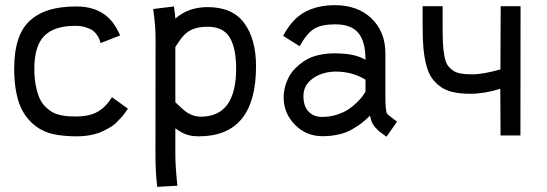

<svg xmlns="http://www.w3.org/2000/svg" viewBox="-20 -522 2110 740"><path d="M112.3 -257.3Q112.3 -220.2 118.4 -190.4Q124.5 -160.6 133.3 -141.6Q142.1 -122.6 156.5 -109.1Q170.9 -95.7 183.3 -88.9Q195.8 -82 213.4 -78.4Q231 -74.7 241.5 -74Q252 -73.2 267.1 -73.2H273.4Q326.7 -73.2 358.4 -92.5Q390.1 -111.8 411.6 -147.5L473.1 -103Q472.2 -102.1 464.6 -91.1Q457 -80.1 450.4 -72.8Q443.8 -65.4 431.6 -52.7Q419.4 -40 405 -31.5Q390.6 -22.9 371.8 -14.4Q353 -5.9 328.1 -1.2Q303.2 3.4 275.4 3.4Q227.1 3.4 188.2 -4.4Q149.4 -12.2 117.7 -35.6Q72.3 -70.8 53.5 -125.2Q34.7 -179.7 34.7 -257.3Q34.7 -323.7 50.3 -370.4Q65.9 -417 97.7 -444.6Q129.4 -472.2 172.6 -484.6Q215.8 -497.1 275.4 -497.1Q342.8 -497.1 387.2 -462.9Q420.9 -437 442.9 -385.3L367.7 -356Q365.2 -364.7 363 -370.8Q360.8 -377 353.5 -387.7Q346.2 -398.4 336.7 -405Q327.1 -411.6 309.6 -417Q292 -422.4 270 -422.4Q188.5 -422.4 150.4 -383.3Q112.3 -344.2 112.3 -257.3Z M890.1 -257.3Q890.1 -336.9 865.2 -377.9Q840.3 -418.9 780.8 -418.9Q747.6 -418.9 725.6 -410.4Q703.6 -401.9 689.2 -386.5Q674.8 -371.1 655.8 -340.8V-127.9Q686.5 -98.1 700.2 -88.9Q725.6 -72.3 753.4 -72.3Q890.1 -72.3 890.1 -257.3ZM579.6 -360.8V-372.6Q579.6 -426.3 570.3 -487.3L650.4 -497.1Q655.3 -464.8 655.8 -450.2Q705.6 -494.6 780.3 -494.6Q876 -494.6 921.4 -432.9Q966.8 -371.1 966.8 -266.6Q966.8 3.4 746.6 3.4Q737.8 3.4 729.5 2.7Q721.2 2 715.3 1Q709.5 0 702.4 -2.4Q695.3 -4.9 691.9 -6.1Q688.5 -7.3 681.9 -11Q675.3 -14.6 673.1 -15.9Q670.9 -17.1 664.1 -21.7Q657.2 -26.4 655.8 -27.3V73.7Q655.8 118.2 663.6 193.8L585.9 198.2Q579.1 142.6 579.1 71.3Z M1149.4 -151.9Q1149.4 -113.8 1168.7 -92.5Q1188 -71.3 1222.2 -71.3Q1251 -71.3 1277.6 -79.8Q1304.2 -88.4 1321.3 -99.4Q1338.4 -110.4 1354.2 -126Q1370.1 -141.6 1376.5 -150.1Q1382.8 -158.7 1388.7 -168.5V-214.8Q1337.9 -246.1 1273.9 -246.1Q1222.2 -245.6 1185.8 -219.7Q1149.4 -193.8 1149.4 -151.9ZM1465.3 -155.3Q1465.3 -92.8 1471.7 -84.5Q1474.6 -80.6 1480.7 -75.7Q1486.8 -70.8 1496.3 -63.7Q1505.9 -56.6 1510.3 -53.2L1469.7 4.9Q1466.3 2 1454.8 -5.9Q1443.4 -13.7 1438.5 -18.3Q1433.6 -22.9 1425.8 -31.5Q1418 -40 1413.3 -51Q1408.7 -62 1406.2 -76.2Q1388.7 -59.1 1374.3 -47.9Q1359.9 -36.6 1336.9 -23.4Q1314 -10.3 1285.2 -3.7Q1256.3 2.9 1222.2 2.9Q1160.2 2.9 1116.7 -41.3Q1073.2 -85.4 1073.2 -147Q1073.2 -175.8 1084.5 -205.8Q1095.7 -235.8 1116.7 -257.3Q1149.4 -290.5 1186 -303.5Q1222.7 -316.4 1270 -316.4Q1348.1 -316.4 1388.7 -291.5Q1388.7 -361.8 1361.1 -395Q1333.5 -428.2 1272 -428.2Q1219.7 -428.2 1191.7 -411.6Q1163.6 -395 1134.8 -343.8L1071.3 -383.8Q1105 -447.8 1153.6 -474.9Q1202.1 -502 1271 -502Q1358.9 -502 1412.1 -450.7Q1465.3 -399.4 1465.3 -316.4Z M1986.3 -498Q1986.3 -392.6 1986.1 -249Q1985.8 -105.5 1985.8 0H1909.2L1908.2 -179.7Q1846.7 -160.6 1792 -160.6Q1752.9 -160.6 1724.1 -167.5Q1695.3 -174.3 1675 -189.7Q1654.8 -205.1 1641.8 -225.3Q1628.9 -245.6 1621.6 -276.6Q1614.3 -307.6 1611.6 -341.3Q1608.9 -375 1608.9 -421.4V-498H1686V-415.5Q1686 -377 1687.3 -353.5Q1688.5 -330.1 1692.6 -307.1Q1696.8 -284.2 1704.1 -272.5Q1711.4 -260.7 1724.6 -251.2Q1737.8 -241.7 1756.3 -238.5Q1774.9 -235.4 1801.8 -235.4Q1839.8 -235.4 1908.7 -254.4L1909.7 -498Z"/></svg>

Font: Fantasque Sans Mono
Style: Regular
Weight: 400
Monospace: yes
Designer: Jany Belluz
Version: Version 1.8.0 ; ttfautohint (v1.8.2)